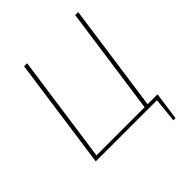

<svg xmlns="http://www.w3.org/2000/svg" viewBox="-228 -831 1123 1123"><g transform="rotate(-45 333.5 -269.5)"><path d="M513 -22H595L592 0L571 151H553L568 0H62L159 -690H184L90 -22H488L582 -690H607Z"/></g></svg>

Font: Ezarion Thin
Style: Italic
Weight: 250
Italic angle: -8°
Designer: Natanael Gama
Version: Version 1.001;PS 001.001;hotconv 1.0.70;makeotf.lib2.5.58329